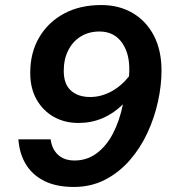

<svg xmlns="http://www.w3.org/2000/svg" viewBox="-20 -730 690 762"><path d="M291 -242Q237 -242 194 -266Q151 -290 125.5 -334.5Q100 -379 100 -441Q100 -521 135.5 -581.5Q171 -642 234 -676Q297 -710 382 -710Q453 -710 507 -678Q561 -646 591 -588Q621 -530 621 -450Q621 -391 607 -327Q593 -263 565 -202.5Q537 -142 494.5 -93.5Q452 -45 396.5 -16.5Q341 12 273 12Q204 12 156.5 -11.5Q109 -35 83 -77.5Q57 -120 53 -177H181Q186 -138 210.5 -115.5Q235 -93 276 -93Q325 -93 363.5 -121.5Q402 -150 428 -199.5Q454 -249 468 -316Q430 -279 386 -260.5Q342 -242 291 -242ZM375 -605Q333 -605 301 -585.5Q269 -566 251 -530.5Q233 -495 233 -449Q233 -396 261.5 -370.5Q290 -345 338 -345Q380 -345 420 -366Q460 -387 492 -427Q499 -508 467 -556.5Q435 -605 375 -605Z"/></svg>

Font: Azeret Mono Thin Medium
Style: Italic
Weight: 500
Italic angle: -12°
Version: Version 1.002